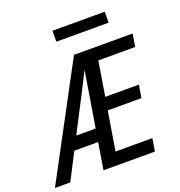

<svg xmlns="http://www.w3.org/2000/svg" viewBox="-159 -1056 1118 1190"><g transform="rotate(-20 400.0 -460.5)"><path d="M0 0 393 -735H780L766 -651H523L486 -424H708L694 -340H472L430 -84H673L659 0H320L349 -176H192L101 0ZM235 -260H363L423 -626Q406 -592 388.5 -558Q371 -524 354 -490ZM318 -849 319 -921H664L663 -849Z"/></g></svg>

Font: Iosevka Aile Medium
Style: Italic
Weight: 500
Italic angle: -9°
Designer: Belleve Invis
Foundry: Belleve Invis
Version: Version 31.1.0; ttfautohint (v1.8.4)